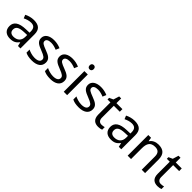

<svg xmlns="http://www.w3.org/2000/svg" viewBox="316 -2126 3524 3524"><g transform="rotate(45 2078.5 -363.5)"><path d="M288 -545C218 -545 152 -524 105 -499L132 -433C176 -454 227 -474 283 -474C353 -474 394 -444 394 -355V-323L303 -320C128 -315 46 -256 46 -149C46 -40 118 10 215 10C305 10 348 -17 395 -76H399L416 0H480V-365C480 -490 418 -545 288 -545ZM314 -259 393 -262V-214C393 -110 325 -61 235 -61C177 -61 137 -88 137 -148C137 -216 180 -254 314 -259Z M995 -148C995 -234 936 -269 834 -307C731 -346 696 -364 696 -409C696 -449 735 -474 807 -474C859 -474 909 -459 954 -440L984 -510C934 -532 878 -546 813 -546C693 -546 612 -495 612 -404C612 -316 674 -284 778 -244C883 -204 910 -180 910 -140C910 -92 872 -61 783 -61C720 -61 655 -83 613 -104V-24C654 -2 706 10 781 10C912 10 995 -44 995 -148Z M1474 -148C1474 -234 1415 -269 1313 -307C1210 -346 1175 -364 1175 -409C1175 -449 1214 -474 1286 -474C1338 -474 1388 -459 1433 -440L1463 -510C1413 -532 1357 -546 1292 -546C1172 -546 1091 -495 1091 -404C1091 -316 1153 -284 1257 -244C1362 -204 1389 -180 1389 -140C1389 -92 1351 -61 1262 -61C1199 -61 1134 -83 1092 -104V-24C1133 -2 1185 10 1260 10C1391 10 1474 -44 1474 -148Z M1649 -737C1620 -737 1597 -720 1597 -681C1597 -643 1620 -625 1649 -625C1676 -625 1700 -643 1700 -681C1700 -720 1676 -737 1649 -737ZM1692 -536H1604V0H1692Z M2211 -148C2211 -234 2152 -269 2050 -307C1947 -346 1912 -364 1912 -409C1912 -449 1951 -474 2023 -474C2075 -474 2125 -459 2170 -440L2200 -510C2150 -532 2094 -546 2029 -546C1909 -546 1828 -495 1828 -404C1828 -316 1890 -284 1994 -244C2099 -204 2126 -180 2126 -140C2126 -92 2088 -61 1999 -61C1936 -61 1871 -83 1829 -104V-24C1870 -2 1922 10 1997 10C2128 10 2211 -44 2211 -148Z M2520 -62C2471 -62 2436 -93 2436 -158V-468H2591V-536H2436V-659H2384L2349 -545L2272 -510V-468H2348V-156C2348 -26 2421 10 2505 10C2537 10 2576 3 2595 -6V-73C2578 -67 2546 -62 2520 -62Z M2905 -545C2835 -545 2769 -524 2722 -499L2749 -433C2793 -454 2844 -474 2900 -474C2970 -474 3011 -444 3011 -355V-323L2920 -320C2745 -315 2663 -256 2663 -149C2663 -40 2735 10 2832 10C2922 10 2965 -17 3012 -76H3016L3033 0H3097V-365C3097 -490 3035 -545 2905 -545ZM2931 -259 3010 -262V-214C3010 -110 2942 -61 2852 -61C2794 -61 2754 -88 2754 -148C2754 -216 2797 -254 2931 -259Z M3521 -546C3453 -546 3387 -519 3352 -463H3347L3334 -536H3263V0H3351V-278C3351 -403 3389 -472 3508 -472C3590 -472 3628 -429 3628 -343V0H3715V-349C3715 -487 3649 -546 3521 -546Z M4060 -62C4011 -62 3976 -93 3976 -158V-468H4131V-536H3976V-659H3924L3889 -545L3812 -510V-468H3888V-156C3888 -26 3961 10 4045 10C4077 10 4116 3 4135 -6V-73C4118 -67 4086 -62 4060 -62Z"/></g></svg>

Font: Noto Sans Sunuwar
Style: Regular
Weight: 400
Designer: Anshuman Pandey
Foundry: Jamra Patel LLC
Version: Version 1.000